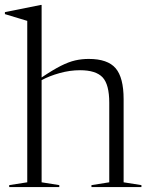

<svg xmlns="http://www.w3.org/2000/svg" viewBox="-23 -762 610 782"><path d="M218.5 0H14.5V-8L88 -19.5V-677Q78.5 -680 52.2 -687.8Q26 -695.5 -3 -704.5V-712.5L143.5 -742H146.5V-446.5Q192.5 -477.5 224.8 -493.8Q257 -510 283.5 -516Q310 -522 338.5 -522Q415.5 -522 448 -484Q480.5 -446 480.5 -358V-19.5L553 -8V0H349.5V-8L422 -19.5V-343.5Q422 -418 394.8 -447Q367.5 -476 303 -476Q261.5 -476 219.5 -464.2Q177.5 -452.5 146.5 -435.5V-19.5L218.5 -8Z"/></svg>

Font: Newsreader Display Light
Style: Regular
Weight: 300
Designer: Hugues Gentile
Foundry: Production Type
Version: Version 1.001